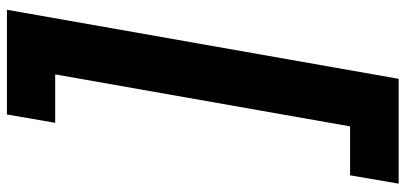

<svg xmlns="http://www.w3.org/2000/svg" viewBox="-326 -627 1162 550"><g transform="rotate(-90 255.0 -352.0)"><path d="M202.1 -913.1H502L304.2 209H3.9L27.8 69.8H168L316.9 -774.9H178.2Z"/></g></svg>

Font: Poppins
Style: Bold Italic
Weight: 700
Italic angle: -10°
Designer: Ninad Kale (Devanagari), Jonny Pinhorn (Latin)
Foundry: Indian Type Foundry
Version: Version 3.200;PS 1.000;hotconv 16.6.54;makeotf.lib2.5.65590